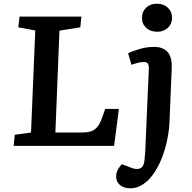

<svg xmlns="http://www.w3.org/2000/svg" viewBox="-20 -790 1041 1040"><path d="M60 -60 148 -72 171 -625 79 -642 86 -700H421L415 -642L302 -624L280 -72H421Q447 -72 467.5 -77Q488 -82 504.5 -99.5Q521 -117 533 -153L550 -200H624L598 0H54ZM749 -694Q749 -727 771.5 -748.5Q794 -770 830 -770Q866 -770 889 -748.5Q912 -727 912 -694Q912 -661 889.5 -639.5Q867 -618 832 -618Q795 -618 772 -639Q749 -660 749 -694ZM898 -126Q895 -70 881.5 -13.5Q868 43 845.5 92Q823 141 792 176Q773 198 745 214Q717 230 688 230Q650 230 629.5 212Q609 194 609 166Q609 147 617.5 130.5Q626 114 640 99L689 118Q718 130 738 122.5Q758 115 762 83Q765 59 766.5 35.5Q768 12 769 -23L786 -412Q787 -437 781 -445.5Q775 -454 759 -454Q746 -454 730.5 -450.5Q715 -447 692 -439L674 -501Q694 -512 734 -524Q774 -536 814 -536Q917 -536 910 -417Z"/></svg>

Font: Literata 7pt SemiBold
Style: Italic
Weight: 600
Italic angle: -2°
Designer: Latin by Veronika Burian and Jose Scaglione. Greek by Irene Vlachou. Cyrillic by Vera Evstafieva
Foundry: TypeTogether
Version: Version 3.002